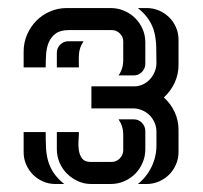

<svg xmlns="http://www.w3.org/2000/svg" viewBox="-20 -460 507 480"><path d="M208.5 -244.1H315.4Q327.1 -244.1 337.4 -249Q347.7 -253.9 355 -262Q362.3 -270 366.7 -280.5Q371.1 -291 371.1 -302.2Q371.1 -323.7 370.6 -342.5Q370.1 -361.3 366.2 -377.9Q362.3 -394.5 352.5 -409.9Q342.8 -425.3 324.7 -439.9H346.7Q362.8 -439.9 377.2 -433.8Q391.6 -427.7 402.6 -417Q413.6 -406.2 419.9 -391.8Q426.3 -377.4 426.3 -361.3V-297.4Q426.3 -273.9 416.5 -252.9Q406.7 -231.9 389.6 -216.3Q406.7 -201.2 416.5 -180.2Q426.3 -159.2 426.3 -135.7V-79.6Q426.3 -63.5 419.9 -48.8Q413.6 -34.2 402.8 -23.4Q392.1 -12.7 377.4 -6.3Q362.8 0 346.7 0H324.7Q346.7 -17.6 358.9 -43Q371.1 -68.4 371.1 -96.2V-130.9Q371.1 -142.6 366.5 -153.3Q361.8 -164.1 354 -171.9Q346.2 -179.7 335.4 -184.3Q324.7 -189 313 -189H208.5ZM256.3 -439.9Q273.9 -439.9 289.8 -433.3Q305.7 -426.8 317.6 -415Q329.6 -403.3 336.4 -387.7Q343.3 -372.1 343.3 -354V-300.8Q343.3 -289.1 335 -280.3Q326.7 -271.5 314.5 -271.5H276.4Q288.1 -288.1 288.1 -309.6V-356.4Q288.1 -368.2 279.5 -376.5Q271 -384.8 259.3 -384.8H152.3Q130.9 -384.8 119.1 -376Q107.4 -367.2 101.8 -353.8Q96.2 -340.3 95.2 -323.7Q94.2 -307.1 94.2 -291.5H39.1V-331.1Q39.1 -353.5 47.6 -373.3Q56.2 -393.1 70.8 -408Q85.4 -422.9 105.2 -431.4Q125 -439.9 147.5 -439.9ZM208 0Q190.4 0 174.8 -7.1Q159.2 -14.2 147.5 -25.9Q135.7 -37.6 128.9 -53.5Q122.1 -69.3 122.1 -86.9V-129.9H177.2Q177.2 -121.1 176.3 -108.4Q175.3 -95.7 177.2 -83.7Q179.2 -71.8 185.5 -63.5Q191.9 -55.2 206.1 -55.2H259.3Q271 -55.2 279.5 -64Q288.1 -72.8 288.1 -84.5V-123.5Q288.1 -144.5 276.4 -161.6H314.5Q326.7 -161.6 335 -152.8Q343.3 -144 343.3 -132.3V-86.9Q343.3 -68.8 336.4 -53Q329.6 -37.1 317.9 -25.4Q306.2 -13.7 290.3 -6.8Q274.4 0 256.3 0ZM118.7 0Q102.1 0 87.6 -6.3Q73.2 -12.7 62.5 -23.4Q51.8 -34.2 45.4 -48.6Q39.1 -63 39.1 -79.6V-129.9H94.2Q94.2 -109.9 95 -92Q95.7 -74.2 100.1 -58.3Q104.5 -42.5 114 -28.1Q123.5 -13.7 140.6 0ZM189 -356.9Q183.6 -349.1 180.9 -341.3Q178.2 -333.5 177.5 -325.7Q176.8 -317.9 177 -309.3Q177.2 -300.8 177.2 -291.5H122.1V-328.1Q122.1 -339.8 130.6 -348.4Q139.2 -356.9 150.9 -356.9Z"/></svg>

Font: Isar CAT
Style: Regular
Weight: 400
Designer: Digitized by Peter Wiegel
Foundry: CAT-Fonts, Peter Wiegel
Version: Version 1.000; ttfautohint (v1.3)